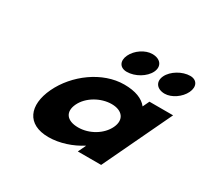

<svg xmlns="http://www.w3.org/2000/svg" viewBox="-162 -1012 1316 1248"><g transform="rotate(30 495.5 -388.0)"><path d="M648.2 -791C594.7 -791 534.2 -750 509.9 -699C485.7 -648 507.2 -607 560.7 -607C622.4 -607 691.5 -648 715.8 -699C740 -750 709.9 -791 648.2 -791ZM932.5 -791C873.3 -791 804.2 -750 779.9 -699C755.7 -648 785.8 -607 845 -607C896 -607 956.5 -648 980.7 -699C1005 -750 983.5 -791 932.5 -791ZM191.3 -256C262.6 -406 425.6 -528 589.7 -528C673.2 -528 731.2 -505 762.6 -464L785.9 -513H963.3L719.4 0H544.4L572 -58H569.5C503.6 -16 416.3 15 331.6 15C167.5 15 120 -106 191.3 -256ZM379.3 -256C346 -186 380.4 -136 467.5 -136C551 -136 634.8 -186 668.1 -256C701.9 -327 661.9 -377 582.1 -377C501 -377 413.1 -327 379.3 -256Z"/></g></svg>

Font: Hussar
Style: BdSuprExtOblFive
Weight: 700
Foundry: Cannot Into Space Fonts
Version: Version 2.00